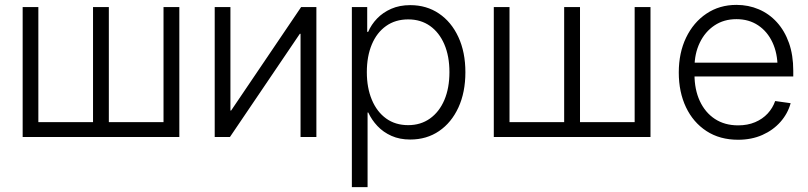

<svg xmlns="http://www.w3.org/2000/svg" viewBox="-20 -558 3292 782"><path d="M72.3 -529.3H136.2V-60.5H358.9V-529.3H423.3V-60.5H646V-529.3H710.4V0H72.3Z M1268.6 0H1204.1V-420.4H1201.2L916.5 0H854.5V-529.3H918.5V-107.9H921.4L1206.5 -529.3H1268.6Z M1413.1 204.1V-529.3H1475.6V-428.2H1479.5Q1492.2 -458 1515.9 -482.7Q1539.6 -507.3 1573.5 -522.2Q1607.4 -537.1 1650.9 -537.1Q1717.3 -537.1 1767.8 -502.9Q1818.4 -468.8 1846.9 -407.2Q1875.5 -345.7 1875.5 -263.7Q1875.5 -182.1 1847.2 -120.4Q1818.8 -58.6 1768.3 -24.2Q1717.8 10.3 1650.9 10.3Q1607.9 10.3 1574.5 -4.6Q1541 -19.5 1517.3 -44.7Q1493.7 -69.8 1480 -99.6H1477.1V204.1ZM1642.6 -48.3Q1693.4 -48.3 1731.2 -75.2Q1769 -102.1 1789.8 -150.6Q1810.5 -199.2 1810.5 -264.2Q1810.5 -329.1 1789.8 -377.4Q1769 -425.8 1731.4 -452.4Q1693.8 -479 1642.6 -479Q1590.3 -479 1552.5 -452.1Q1514.6 -425.3 1494.4 -377Q1474.1 -328.6 1474.1 -264.2Q1474.1 -200.2 1494.6 -151.4Q1515.1 -102.5 1552.7 -75.4Q1590.3 -48.3 1642.6 -48.3Z M1991.2 -529.3H2055.2V-60.5H2277.8V-529.3H2342.3V-60.5H2564.9V-529.3H2629.4V0H1991.2Z M2986.3 11.2Q2911.6 11.2 2857.4 -24.2Q2803.2 -59.6 2773.9 -121.3Q2744.6 -183.1 2744.6 -262.7Q2744.6 -342.8 2774.4 -404.8Q2804.2 -466.8 2857.2 -502.4Q2910.2 -538.1 2979.5 -538.1Q3028.3 -538.1 3070.6 -520Q3112.8 -502 3144.3 -467.3Q3175.8 -432.6 3193.4 -383.1Q3210.9 -333.5 3210.9 -270V-246.6H2782.2V-302.7H3175.3L3147 -283.2Q3147 -340.8 3126.2 -385.3Q3105.5 -429.7 3067.9 -454.8Q3030.3 -480 2979.5 -480Q2928.2 -480 2889.9 -454.3Q2851.6 -428.7 2830.1 -384Q2808.6 -339.4 2808.6 -282.7V-254.9Q2808.6 -193.4 2830.3 -146.5Q2852.1 -99.6 2891.8 -73.5Q2931.6 -47.4 2986.3 -47.4Q3024.9 -47.4 3055.4 -60.3Q3085.9 -73.2 3106.7 -95.7Q3127.4 -118.2 3137.2 -146.5L3200.2 -137.7Q3188.5 -95.2 3158.7 -61.5Q3128.9 -27.8 3085 -8.3Q3041 11.2 2986.3 11.2Z"/></svg>

Font: Inter 24pt Light
Style: Regular
Weight: 300
Designer: Rasmus Andersson
Foundry: rsms
Version: Version 4.001;git-66647c0bb